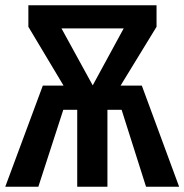

<svg xmlns="http://www.w3.org/2000/svg" viewBox="-22 -711 702 731"><path d="M660 0H534L441 -293H387V0H272V-293H219L124 0H-2L141 -385H220L86 -609V-691H574V-609L437 -385H518ZM212 -603 331 -386 449 -603Z"/></svg>

Font: Fira Sans Compressed Medium
Style: Regular
Weight: 500
Width: 1
Designer: bBox Type GmbH & Carrois Corporate GbR & Edenspiekermann AG
Foundry: bBox Type GmbH & Carrois Corporate GbR & Edenspiekermann AG
Version: Version 4.301